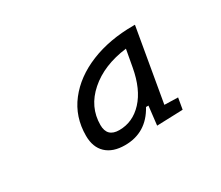

<svg xmlns="http://www.w3.org/2000/svg" viewBox="-70 -856 725 630"><g transform="rotate(-30 293.0 -541.0)"><path d="M472.7 -703.6H479L431.2 -427.7L482.4 -426.3L475.1 -383.8L376.5 -380.4L384.8 -451.7H375.5Q335 -377.4 253.9 -377.4Q208 -377.4 182.9 -401.1Q157.7 -424.8 157.7 -468.3Q157.7 -539.6 198.7 -592.5Q239.7 -645.5 311 -674.6Q382.3 -703.6 472.7 -703.6ZM262.2 -429.7Q313.5 -429.7 351.1 -470.2Q388.7 -510.7 402.3 -585.4L414.1 -650.4Q325.2 -639.2 270.8 -591.3Q216.3 -543.5 216.3 -475.1Q216.3 -429.7 262.2 -429.7Z"/></g></svg>

Font: Cascadia Code Light
Style: Italic
Weight: 300
Italic angle: -10°
Monospace: yes
Designer: Aaron Bell
Foundry: Saja Typeworks
Version: Version 2404.023; ttfautohint (v1.8.4)